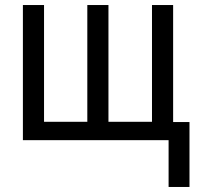

<svg xmlns="http://www.w3.org/2000/svg" viewBox="-20 -557 790 763"><path d="M584 -537V-73H411V-537H327V-73H155V-537H71V0H650V186H733V-72H668V-537Z"/></svg>

Font: Noto Sans Display SemiCondensed
Style: Regular
Weight: 400
Width: 4
Designer: Monotype Design team
Foundry: Monotype Imaging Inc.
Version: 1.000